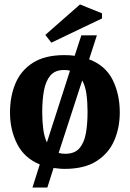

<svg xmlns="http://www.w3.org/2000/svg" viewBox="-20 -750 584 864"><path d="M126 94 159 -10Q89 -39 57 -102.5Q25 -166 25 -244Q25 -316 49.5 -374.5Q74 -433 128 -467.5Q182 -502 270 -502Q295 -502 316 -499L346 -591H416L381 -483Q455 -455 487 -390.5Q519 -326 519 -244Q519 -175 494 -117.5Q469 -60 414.5 -25Q360 10 270 10Q257 10 244.5 8.5Q232 7 221 6L193 94ZM191 -109 295 -432Q283 -435 268 -435Q228 -435 207 -410.5Q186 -386 178 -343.5Q170 -301 170 -246Q170 -205 174.5 -170Q179 -135 191 -109ZM274 -58Q316 -58 337.5 -83Q359 -108 366.5 -150.5Q374 -193 374 -246Q374 -290 369 -326.5Q364 -363 350 -388L244 -62Q256 -58 274 -58ZM211 -558 184 -593 340 -730 439 -690V-667Z"/></svg>

Font: Manuale
Style: Bold
Weight: 700
Version: Version 1.002